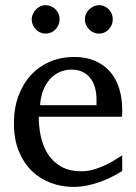

<svg xmlns="http://www.w3.org/2000/svg" viewBox="-20 -716 530 748"><path d="M456.1 -49.8Q435.1 -36.6 412.4 -25.4Q389.6 -14.2 365.5 -5.9Q341.3 2.4 316.4 7.3Q291.5 12.2 266.1 12.2Q220.7 12.2 178.7 -3.2Q136.7 -18.6 104.7 -49.3Q72.8 -80.1 53.5 -126.7Q34.2 -173.3 34.2 -235.8Q34.2 -294.4 51.8 -342Q69.3 -389.6 100.6 -423.6Q131.8 -457.5 174.8 -475.8Q217.8 -494.1 269 -494.1Q315.4 -494.1 350.6 -478.8Q385.7 -463.4 409.2 -436.3Q432.6 -409.2 444.3 -371.3Q456.1 -333.5 456.1 -289.1V-275.9Q456.1 -268.1 455.1 -261.2H130.9Q130.9 -223.1 138.9 -185.1Q147 -147 166 -116.7Q185.1 -86.4 217.3 -67.6Q249.5 -48.8 297.9 -48.8Q319.3 -48.8 340.3 -54.4Q361.3 -60.1 381.6 -68.8Q401.9 -77.6 420.4 -88.6Q439 -99.6 456.1 -110.8ZM356 -328.1Q356 -353 350.1 -374.3Q344.2 -395.5 332.3 -411.1Q320.3 -426.8 302 -435.8Q283.7 -444.8 258.8 -444.8Q233.9 -444.8 212.4 -435.3Q190.9 -425.8 174.6 -407.7Q158.2 -389.6 148.2 -364Q138.2 -338.4 136.2 -306.2H356ZM212.4 -641.1Q212.4 -629.9 208 -619.6Q203.6 -609.4 196.3 -601.6Q189 -593.8 179 -589.4Q168.9 -585 157.7 -585Q146.5 -585 136.7 -589.4Q127 -593.8 119.6 -601.6Q112.3 -609.4 107.9 -619.1Q103.5 -628.9 103.5 -640.1Q103.5 -650.9 107.9 -660.9Q112.3 -670.9 119.6 -678.7Q127 -686.5 136.7 -691.2Q146.5 -695.8 157.7 -695.8Q168.9 -695.8 179 -691.4Q189 -687 196.3 -679.7Q203.6 -672.4 208 -662.4Q212.4 -652.3 212.4 -641.1ZM419.4 -641.1Q419.4 -629.9 415.3 -619.6Q411.1 -609.4 403.8 -601.6Q396.5 -593.8 386.7 -589.4Q377 -585 365.7 -585Q354.5 -585 344.5 -589.4Q334.5 -593.8 326.9 -601.6Q319.3 -609.4 314.9 -619.6Q310.5 -629.9 310.5 -641.1Q310.5 -651.4 314.9 -661.4Q319.3 -671.4 327.1 -679Q335 -686.5 344.7 -691.2Q354.5 -695.8 365.7 -695.8Q377 -695.8 386.7 -691.4Q396.5 -687 403.8 -679.4Q411.1 -671.9 415.3 -661.9Q419.4 -651.9 419.4 -641.1Z"/></svg>

Font: BabelStone Ogham Pictish
Style: Bold
Weight: 700
Designer: Andrew West
Foundry: BabelStone
Version: Version 1.02 March 14, 2022